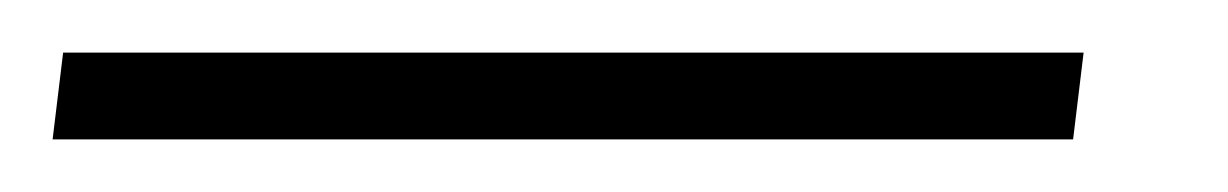

<svg xmlns="http://www.w3.org/2000/svg" viewBox="-59 -20 467 73"><path d="M-39 33 -35 0H353L349 33Z"/></svg>

Font: Hanken Grotesk ExtraLight
Style: Italic
Weight: 250
Italic angle: -8°
Designer: Alfredo Marco Pradil
Foundry: Hanken Design Co.
Version: Version 3.013